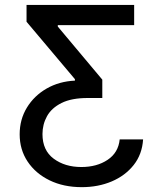

<svg xmlns="http://www.w3.org/2000/svg" viewBox="-20 -566 660 777"><path d="M311 191.4Q237.3 191.4 180.7 163.8Q124 136.2 91.8 87.9Q59.6 39.6 59.6 -22.5Q59.6 -82.5 88.9 -130.6Q118.2 -178.7 168.9 -207.8Q219.7 -236.8 283.2 -239.7V-245.6L87.4 -478V-545.9H522.9V-464.4H213.9V-458.5L394 -243.7V-169.4H335Q269.5 -169.4 229 -149.2Q188.5 -128.9 170.2 -95.7Q151.9 -62.5 151.9 -23.4Q151.9 42.5 197.3 76.2Q242.7 109.9 309.1 109.9Q372.1 109.9 415.5 80.8Q459 51.8 464.4 -2H559.1Q555.2 58.6 521 101.8Q486.8 145 432.1 168.2Q377.4 191.4 311 191.4Z"/></svg>

Font: Inter-Regular
Style: Regular
Weight: 400
Designer: Rasmus Andersson
Foundry: rsms
Version: Version 4.000;git-a52131595